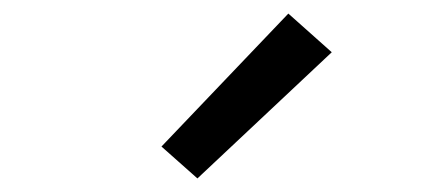

<svg xmlns="http://www.w3.org/2000/svg" viewBox="-20 -824 640 283"><path d="M271 -561 218 -608 405 -804 469 -747Z"/></svg>

Font: Iosevka Slab Extended
Style: Regular
Weight: 400
Width: 7
Monospace: yes
Designer: Belleve Invis
Foundry: Belleve Invis
Version: Version 11.1.1; ttfautohint (v1.8.3)